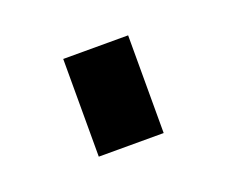

<svg xmlns="http://www.w3.org/2000/svg" viewBox="-43 -438 298 253"><g transform="rotate(-20 106.5 -311.5)"><path d="M61 -243V-380H152V-243Z"/></g></svg>

Font: Raleway SemiBold
Style: Regular
Weight: 600
Designer: Matt McInerney, Pablo Impallari, Rodrigo Fuenzalida
Foundry: Matt McInerney, Pablo Impallari, Rodrigo Fuenzalida
Version: Version 4.026